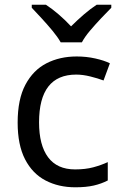

<svg xmlns="http://www.w3.org/2000/svg" viewBox="-20 -786 520 816"><path d="M300 10Q229 10 173.5 -19Q118 -48 86.5 -109Q55 -170 55 -265Q55 -364 88 -426Q121 -488 177.5 -517Q234 -546 306 -546Q347 -546 385 -537.5Q423 -529 447 -517L420 -444Q396 -453 364 -461Q332 -469 304 -469Q146 -469 146 -266Q146 -169 184.5 -117.5Q223 -66 299 -66Q343 -66 376.5 -75Q410 -84 438 -97V-19Q411 -5 378.5 2.5Q346 10 300 10ZM238 -606Q225 -629 203 -655.5Q181 -682 157 -708Q133 -734 115 -753V-766H175Q201 -749 229 -725Q257 -701 282 -674Q309 -701 337 -725Q365 -749 391 -766H453V-753Q434 -734 409.5 -708Q385 -682 362.5 -655.5Q340 -629 328 -606Z"/></svg>

Font: Noto Sans Old Permic
Style: Regular
Weight: 400
Designer: Monotype Design Team
Foundry: Monotype Imaging Inc.
Version: Version 2.001; ttfautohint (v1.8.4.7-5d5b)